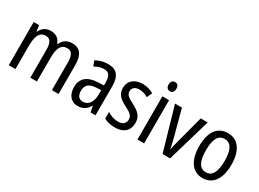

<svg xmlns="http://www.w3.org/2000/svg" viewBox="-32 -1397 2791 2066"><g transform="rotate(30 1364.0 -364.0)"><path d="M547 -547C485 -547 440 -519 412 -460H406C390 -513 348 -547 281 -547C224 -547 178 -519 153 -464H148L138 -537H71V0H154V-280C154 -397 176 -474 259 -474C313 -474 339 -437 339 -347V0H421V-296C421 -412 450 -474 526 -474C580 -474 607 -435 607 -345V0H690V-357C690 -486 644 -547 547 -547Z M994 -546C937 -546 884 -531 841 -505L867 -443C907 -465 945 -478 983 -478C1040 -478 1067 -443 1067 -359V-324L997 -321C865 -316 796 -256 796 -150C796 -58 843 10 930 10C997 10 1037 -18 1070 -75H1073L1087 0H1149V-363C1149 -483 1103 -546 994 -546ZM1010 -262 1067 -265V-213C1067 -113 1022 -58 956 -58C910 -58 881 -87 881 -151C881 -220 918 -258 1010 -262Z M1563 -145C1563 -228 1514 -266 1437 -307C1362 -345 1336 -365 1336 -408C1336 -450 1368 -477 1421 -477C1459 -477 1496 -464 1529 -445L1559 -511C1518 -534 1473 -547 1422 -547C1323 -547 1256 -492 1256 -405C1256 -321 1307 -283 1385 -243C1458 -207 1482 -182 1482 -141C1482 -92 1451 -62 1391 -62C1341 -62 1290 -81 1257 -104V-21C1290 -3 1335 10 1393 10C1499 10 1563 -45 1563 -145Z M1713 -738C1683 -738 1664 -719 1664 -681C1664 -644 1683 -624 1713 -624C1742 -624 1760 -644 1760 -681C1760 -719 1743 -738 1713 -738ZM1753 -537H1670V0H1753Z M1982 0H2076L2233 -537H2146L2058 -204C2046 -160 2034 -115 2031 -89H2027C2021 -129 2009 -177 1998 -219L1913 -537H1827Z M2682 -269C2682 -450 2606 -547 2482 -547C2349 -547 2281 -446 2281 -269C2281 -98 2354 10 2480 10C2613 10 2682 -99 2682 -269ZM2366 -269C2366 -404 2401 -475 2482 -475C2561 -475 2598 -404 2598 -269C2598 -134 2561 -62 2482 -62C2402 -62 2366 -135 2366 -269Z"/></g></svg>

Font: Noto Sans Lao UI Cond
Style: Regular
Weight: 400
Width: 3
Designer: Monotype Design Team
Foundry: Monotype Imaging Inc.
Version: Version 2.000